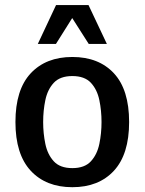

<svg xmlns="http://www.w3.org/2000/svg" viewBox="-20 -740 581 771"><path d="M270.5 11.7Q164.6 11.7 103.3 -54.4Q42 -120.6 42 -250Q42 -379.9 103.3 -445.6Q164.6 -511.2 270.5 -511.2Q376.5 -511.2 437.5 -445.6Q498.5 -379.9 498.5 -250Q498.5 -120.6 437.5 -54.4Q376.5 11.7 270.5 11.7ZM270.5 -64.9Q319.8 -64.9 345 -92.3Q370.1 -119.6 378.9 -162.1Q387.7 -204.6 387.7 -250Q387.7 -295.9 378.9 -338.1Q370.1 -380.4 345 -407.5Q319.8 -434.6 270.5 -434.6Q221.2 -434.6 196 -407.5Q170.9 -380.4 162.1 -338.1Q153.3 -295.9 153.3 -250Q153.3 -204.6 162.1 -162.1Q170.9 -119.6 196 -92.3Q221.2 -64.9 270.5 -64.9ZM131.8 -563.5 205.1 -719.7H335.4L409.2 -563.5H336.4L270 -667.5L204.6 -563.5Z"/></svg>

Font: Pontano Sans
Style: Bold
Weight: 700
Designer: Vernon Adams
Foundry: Vernon Adams
Version: Version 2.001